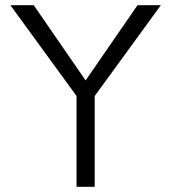

<svg xmlns="http://www.w3.org/2000/svg" viewBox="-20 -720 660 740"><path d="M345 -350V0H275V-350L20 -700H110L310 -410L510 -700H600Z"/></svg>

Font: Goli Light
Style: Regular
Weight: 300
Designer: jaikishan Patel
Foundry: MagicType
Version: Version 1.000